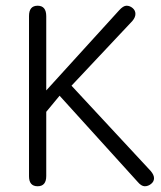

<svg xmlns="http://www.w3.org/2000/svg" viewBox="-20 -648 566 675"><path d="M509.8 -46.9Q521.5 -33.2 521.5 -21.5Q521.5 -9.8 511.2 -1.5Q501 6.8 488.8 6.8Q476.6 6.8 462.9 -9.8L189.5 -311.5L142.6 -254.9V-29.3Q142.6 6.8 112.3 6.8Q82 6.8 82 -28.3V-591.8Q82 -627.9 112.3 -627.9Q142.6 -627.9 142.6 -590.8V-330.1L398.4 -611.3Q413.1 -627.9 424.8 -627.9Q436.5 -627.9 446.3 -619.6Q456.1 -611.3 456.1 -599.1Q456.1 -586.9 445.3 -574.2L231.4 -346.7Z"/></svg>

Font: Jura
Style: Medium
Weight: 500
Version: Version 2.6.1